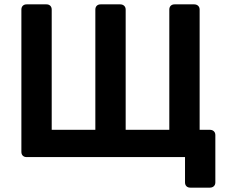

<svg xmlns="http://www.w3.org/2000/svg" viewBox="-20 -720 1040 880"><path d="M852 140Q841 140 834.5 133.5Q828 127 828 116V0H102Q91 0 84.5 -6.5Q78 -13 78 -24V-676Q78 -687 84.5 -693.5Q91 -700 102 -700H193Q204 -700 210.5 -693.5Q217 -687 217 -676V-125H417V-676Q417 -687 423.5 -693.5Q430 -700 441 -700H531Q542 -700 549 -693.5Q556 -687 556 -676V-125H756V-676Q756 -687 762.5 -693.5Q769 -700 780 -700H870Q881 -700 888 -693.5Q895 -687 895 -676V-125H942Q953 -125 960 -118.5Q967 -112 967 -101V116Q967 127 960 133.5Q953 140 942 140Z"/></svg>

Font: Fz Rubik Med
Style: Regular
Weight: 500
Designer: Hubert and Fischer
Foundry: Hubert and Fischer
Version: Vit hóa bi FontZin.com